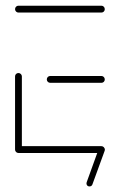

<svg xmlns="http://www.w3.org/2000/svg" viewBox="-20 -539 416 676"><path d="M33 -13V-270Q33 -275.2 36.5 -278.5Q40 -281.9 44.8 -281.9Q50 -281.9 53.5 -278.3Q57 -274.8 57 -270V-13ZM348.9 -12.2Q348.9 -7 345.4 -3.5Q341.9 0 337 -0.4H44.8Q40 -0.4 36.5 -3.9Q33 -7.4 33 -12.2Q33 -17.4 36.5 -20.9Q40 -24.4 44.8 -24.4H337Q341.9 -24.4 345.4 -20.9Q348.9 -17.4 348.9 -12.2ZM144.8 -259.3Q144.8 -264.4 148.3 -268Q151.9 -271.5 156.7 -271.5H337Q341.9 -271.5 345.4 -268Q348.9 -264.4 348.9 -259.3Q348.9 -254.4 345.6 -250.9Q342.2 -247.4 337 -247.4H156.7Q151.9 -247.4 148.3 -250.9Q144.8 -254.4 144.8 -259.3ZM33 -506.7Q33 -511.9 36.5 -515.4Q40 -518.9 44.8 -518.9H337Q341.9 -518.9 345.4 -515.4Q348.9 -511.9 348.9 -506.7Q348.9 -501.9 345.6 -498.3Q342.2 -494.8 337 -494.8H44.8Q40 -494.8 36.5 -498.3Q33 -501.9 33 -506.7ZM284.4 106.7Q284.4 105.6 285.2 102.6L328.1 -16.3Q329.3 -19.3 332.2 -21.1Q335.2 -23 338.5 -23Q343.3 -23 346.3 -19.6Q349.3 -16.3 349.3 -11.9Q349.3 -10.4 348.5 -8.1L305.2 110.7Q304.1 113.7 301.3 115.6Q298.5 117.4 294.8 117.4Q290 117.4 287.2 114.3Q284.4 111.1 284.4 106.7Z"/></svg>

Font: 26F Galaxy Sans Thin
Style: Regular
Weight: 100
Designer: C₂₉H₂₅N₃O₅
Version: Version 1.100